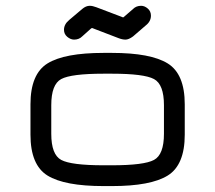

<svg xmlns="http://www.w3.org/2000/svg" viewBox="-20 -629 728 649"><path d="M358.4 0H330.1Q198.2 0 140.6 -35.6Q83 -71.3 83 -173.8V-276.4Q83 -378.9 140.6 -414.6Q198.2 -450.2 330.1 -450.2H358.4Q489.3 -450.2 546.9 -414.6Q604.5 -378.9 604.5 -276.4V-173.8Q604.5 -71.3 546.9 -35.6Q489.3 0 358.4 0ZM330.1 -70.3H358.4Q466.8 -70.3 500.5 -88.4Q534.2 -106.4 534.2 -176.8V-273.4Q534.2 -343.8 500.5 -361.8Q466.8 -379.9 358.4 -379.9H330.1Q220.7 -379.9 187 -361.8Q153.3 -343.8 153.3 -273.4V-176.8Q153.3 -106.4 187 -88.4Q220.7 -70.3 330.1 -70.3ZM296.9 -532.2Q293 -534.2 291 -534.2Q289.1 -534.2 286.1 -531.2L257.8 -505.9Q247.1 -495.1 230.5 -495.1Q218.8 -495.1 207.5 -504.4Q196.3 -513.7 196.3 -528.3Q196.3 -546.9 213.9 -561.5L257.8 -598.6Q270.5 -609.4 283.2 -609.4Q293 -609.4 305.7 -604.5L390.6 -572.3Q394.5 -570.3 396.5 -570.3Q397.5 -570.3 400.4 -573.2L429.7 -598.6Q440.4 -609.4 457 -609.4Q468.8 -609.4 479.5 -600.1Q490.2 -590.8 490.2 -576.2Q490.2 -556.6 472.7 -543L429.7 -505.9Q415 -495.1 404.3 -495.1Q393.6 -495.1 380.9 -500Z"/></svg>

Font: Jura
Style: DemiBold
Weight: 600
Version: Version 2.4